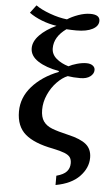

<svg xmlns="http://www.w3.org/2000/svg" viewBox="-64 -826 617 1071"><g transform="rotate(5 244.5 -290.5)"><path d="M289 152Q330 141 346.5 122Q363 103 363 76Q363 55 354 42.5Q345 30 322.5 21Q300 12 257 3Q151 -17 100.5 -60.5Q50 -104 50 -187Q50 -265 105 -327.5Q160 -390 252 -426V-431Q179 -444 134.5 -473Q90 -502 90 -545Q90 -583 124.5 -618.5Q159 -654 217 -681Q175 -687 134 -703Q93 -719 63 -741L96 -785Q125 -764 175.5 -745.5Q226 -727 272 -722Q296 -738 332 -751Q368 -764 400 -764Q453 -764 453 -729Q453 -700 420 -682.5Q387 -665 330 -665Q302 -665 274 -667Q207 -619 207 -555Q207 -521 234.5 -497.5Q262 -474 303 -462Q321 -472 349.5 -480Q378 -488 402 -488Q424 -488 437 -478.5Q450 -469 450 -454Q450 -433 430 -417.5Q410 -402 374 -402Q334 -402 304 -407Q274 -395 244.5 -364.5Q215 -334 196.5 -292.5Q178 -251 178 -208Q178 -167 194.5 -143.5Q211 -120 243 -107.5Q275 -95 335 -81Q405 -65 436.5 -38.5Q468 -12 468 36Q468 93 422.5 140.5Q377 188 289 204Z"/></g></svg>

Font: Noto Serif SemiBold
Style: Regular
Weight: 600
Designer: Monotype Design Team
Foundry: Monotype Imaging Inc.
Version: Version 1.001